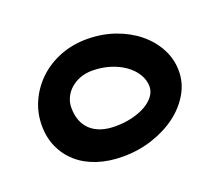

<svg xmlns="http://www.w3.org/2000/svg" viewBox="-68 -646 586 513"><g transform="rotate(-20 225.0 -389.0)"><path d="M27.8 -377Q27.8 -413.6 42.7 -445.8Q57.6 -478 83.3 -502Q108.9 -525.9 143.8 -539.6Q178.7 -553.2 219.2 -553.2Q261.7 -553.2 298.6 -540.3Q335.4 -527.3 362.8 -505.1Q390.1 -482.9 406 -453.1Q421.9 -423.3 421.9 -389.2Q421.9 -355.5 404.5 -325.7Q387.2 -295.9 357.7 -273.7Q328.1 -251.5 288.3 -238.3Q248.5 -225.1 204.1 -225.1Q164.6 -225.1 131.8 -235.8Q99.1 -246.6 76.2 -266.6Q53.2 -286.6 40.5 -314.5Q27.8 -342.3 27.8 -377ZM334 -377Q334 -395.5 323.7 -412.4Q313.5 -429.2 295.7 -441.9Q277.8 -454.6 254.2 -461.9Q230.5 -469.2 204.1 -469.2Q185.5 -469.2 169.9 -463.4Q154.3 -457.5 142.8 -447.5Q131.3 -437.5 124.8 -423.8Q118.2 -410.2 118.2 -395Q118.2 -353.5 142.8 -330.8Q167.5 -308.1 212.9 -308.1Q237.8 -308.1 260 -313.5Q282.2 -318.8 298.6 -328.1Q314.9 -337.4 324.5 -350.1Q334 -362.8 334 -377Z"/></g></svg>

Font: Gochi Hand Cyrillic
Style: Regular
Weight: 400
Designer: Juan Pablo del Peral; Denis Ignatov
Foundry: Juan Pablo del Peral; Denis Ignatov
Version: Version 1.00 June 29, 2018, initial release